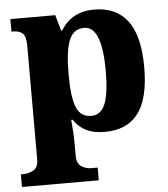

<svg xmlns="http://www.w3.org/2000/svg" viewBox="-54 -595 766 874"><g transform="rotate(-5 329.0 -158.0)"><path d="M11 172H24Q49 172 70 159Q91 146 91 110V-408Q91 -451 76 -465Q61 -479 31 -479H25V-536H230L251 -463H255Q305 -546 408 -546Q509 -546 561 -477Q613 -408 613 -265Q613 -122 562 -54.5Q511 13 409 13Q358 13 324 -4Q290 -21 267 -55H261Q267 9 267 60V108Q267 145 287.5 158.5Q308 172 333 172H362V230H11ZM437 -263Q437 -467 356 -467Q306 -467 286.5 -417Q267 -367 267 -265Q267 -158 286 -111.5Q305 -65 354 -65Q398 -65 417.5 -113Q437 -161 437 -263Z"/></g></svg>

Font: Noto Serif ExtraBold
Style: Regular
Weight: 800
Designer: Monotype Design Team
Foundry: Monotype Imaging Inc.
Version: Version 1.001